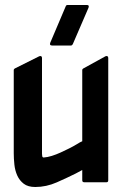

<svg xmlns="http://www.w3.org/2000/svg" viewBox="-20 -729 495 768"><path d="M413 -8Q413 0 406 0H317Q309 0 309 -8V-49L283 -35Q249 -18 207 0.5Q165 19 121 19Q92 19 75 6Q58 -7 49 -27Q40 -47 37.5 -71Q35 -95 35 -116V-449Q35 -451 36.5 -452.5Q38 -454 39 -455L137 -504Q142 -506 145 -504Q148 -502 148 -497V-114Q148 -109 149 -104Q150 -99 155 -99Q170 -100 187.5 -105.5Q205 -111 222.5 -119Q240 -127 257 -135.5Q274 -144 287 -152Q295 -157 299.5 -159.5Q304 -162 309 -164V-449Q309 -453 313 -455L402 -504Q407 -506 410 -504Q413 -502 413 -497ZM243 -704Q245 -709 250 -709H328Q338 -709 334 -698L271 -552Q268 -547 264 -547H188Q177 -547 181 -558Z"/></svg>

Font: RonaldsonGothic
Style: Regular
Weight: 400
Designer: Mr. Robertson for MacKellar, Smiths & Jordan Co. Philadelphia
Foundry: CAT-Fonts Peter Wiegel
Version: Version 1.000